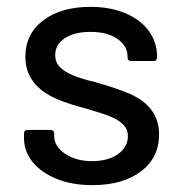

<svg xmlns="http://www.w3.org/2000/svg" viewBox="-20 -534 527 560"><path d="M50 -132V-144Q50 -155 60 -155H127Q138 -155 138 -144V-137Q138 -107 170 -85.5Q202 -64 248 -64Q295 -64 324 -84.5Q353 -105 353 -137Q353 -159 336 -174Q322 -186 302.5 -194Q283 -202 239 -215Q178 -231 144 -246Q54 -286 54 -368Q54 -435 106 -474.5Q158 -514 244 -514Q302 -514 346.5 -495Q391 -476 414.5 -443Q438 -410 438 -370V-366Q438 -356 428 -356H363Q352 -356 352 -366V-369Q352 -400 322.5 -420.5Q293 -441 244 -441Q197 -441 169 -422.5Q141 -404 141 -373Q141 -353 153.5 -339.5Q166 -326 191 -315Q217 -304 256 -295Q313 -279 347 -265Q444 -228 444 -142Q444 -74 391 -34Q338 6 249 6Q191 6 146 -12Q101 -30 75.5 -61Q50 -92 50 -132Z"/></svg>

Font: Barlow GEO Medium
Style: Regular
Weight: 500
Designer: Jeremy Tribby
Foundry: Tribby Type
Version: Version 1.408